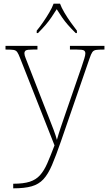

<svg xmlns="http://www.w3.org/2000/svg" viewBox="-20 -786 589 1046"><path d="M52 215Q108 215 142 204Q176 193 198 168.5Q220 144 237.5 104Q255 64 277 6L90 -468Q81 -492 74 -502Q67 -512 54 -514Q41 -516 13 -516H10V-536H184V-516H159Q128 -516 120.5 -511Q113 -506 113 -495Q113 -485 120.5 -467Q128 -449 144 -407L220 -212Q232 -181 246 -146Q260 -111 272 -79Q284 -47 290 -24Q299 -56 310.5 -90.5Q322 -125 338 -171L425 -423Q433 -447 439 -466Q445 -485 445 -495Q445 -506 437.5 -511Q430 -516 399 -516H361V-536H549V-516H545Q517 -516 503.5 -514Q490 -512 483 -502Q476 -492 468 -468L312 -16Q285 62 263.5 112.5Q242 163 216.5 190.5Q191 218 152.5 229Q114 240 53 240H52ZM180 -619Q196 -638 214 -664Q232 -690 248 -717Q264 -744 272 -766H307Q315 -744 331 -717Q347 -690 365.5 -664Q384 -638 399 -619V-606H392Q367 -631 349.5 -651Q332 -671 318 -691.5Q304 -712 289 -736Q274 -712 260 -691.5Q246 -671 229 -651Q212 -631 187 -606H180Z"/></svg>

Font: Noto Serif Lao Thin
Style: Regular
Weight: 250
Designer: Monotype Design Team
Foundry: Monotype Imaging Inc.
Version: Version 2.003